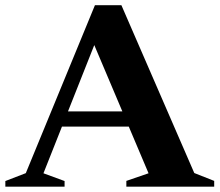

<svg xmlns="http://www.w3.org/2000/svg" viewBox="-32 -698 821 718"><path d="M169.5 -224.5V-281.5H510.5V-224.5ZM694.5 -51 769 -21.5V0H440.5V-21.5L523.5 -50L309.5 -555.5L331.5 -557L130.5 -50L209.5 -21V0H-12V-21L64.5 -50.5L323 -678.5H422Z"/></svg>

Font: Newsreader 24pt
Style: Bold
Weight: 700
Designer: Hugues Gentile
Foundry: Production Type
Version: Version 1.003